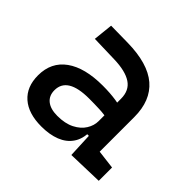

<svg xmlns="http://www.w3.org/2000/svg" viewBox="-131 -680 847 847"><g transform="rotate(45 293.0 -256.0)"><path d="M399.4 4.9 392.6 -148.4 378.9 -191.4V-325.2Q378.9 -377 342.5 -401.1Q306.2 -425.3 234.4 -427.2L110.4 -430.7L120.1 -522.5L224.6 -521Q353 -519 415.3 -465.6Q477.5 -412.1 477.5 -309.6V-93.8L565.4 -83V0ZM216.8 9.8Q135.7 9.8 91.3 -29.3Q46.9 -68.4 46.9 -139.6Q46.9 -221.7 108.2 -265.6Q169.4 -309.6 281.2 -309.6Q327.6 -309.6 364 -304Q400.4 -298.3 428.7 -287.1L407.2 -216.8Q374.5 -224.1 343.3 -225.3Q312 -226.6 279.3 -226.6Q144.5 -226.6 144.5 -144.5Q144.5 -110.4 167.7 -91.8Q190.9 -73.2 233.4 -73.2Q281.7 -73.2 314.2 -89.8Q346.7 -106.4 362.8 -132.3Q378.9 -158.2 378.9 -185.5V-242.2L409.2 -109.4H368.2L384.8 -125Q384.8 -80.1 364 -50Q343.3 -20 305.7 -5.1Q268.1 9.8 216.8 9.8Z"/></g></svg>

Font: Cascadia Code
Style: Regular
Weight: 400
Monospace: yes
Designer: Aaron Bell
Foundry: Saja Typeworks
Version: Version 2106.017